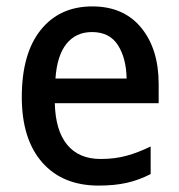

<svg xmlns="http://www.w3.org/2000/svg" viewBox="-20 -569 559 599"><path d="M268 -549Q366 -549 420.5 -482.5Q475 -416 475 -307V-247H151Q153 -162 189.5 -117.5Q226 -73 294 -73Q338 -73 374.5 -83Q411 -93 450 -112V-26Q413 -7 375 1.5Q337 10 288 10Q175 10 111.5 -62.5Q48 -135 48 -266Q48 -402 107 -475.5Q166 -549 268 -549ZM267 -469Q217 -469 187.5 -432.5Q158 -396 153 -324H375Q374 -387 348 -428Q322 -469 267 -469Z"/></svg>

Font: Noto Sans Tamil SemiCondensed Medium
Style: Regular
Weight: 500
Width: 4
Designer: Jelle Bosma - Monotype Design Team
Foundry: Monotype Imaging Inc.
Version: Version 2.004; ttfautohint (v1.8.4.7-5d5b)